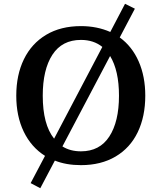

<svg xmlns="http://www.w3.org/2000/svg" viewBox="-20 -858 855 1015"><path d="M142 110 218 -34Q145 -80 105.5 -162Q66 -244 66 -352Q66 -462 106.5 -545Q147 -628 224 -674Q301 -720 408 -720Q493 -720 563 -689L641 -838L693 -812L613 -660Q678 -613 713 -533.5Q748 -454 748 -352Q748 -242 708 -159Q668 -76 591 -30.5Q514 15 408 15Q330 15 270 -9L193 137ZM609 -352Q609 -485 562 -562L310 -84Q351 -58 408 -58Q507 -58 558 -136.5Q609 -215 609 -352ZM266 -125 521 -610Q475 -647 408 -647Q308 -647 257 -568.5Q206 -490 206 -352Q206 -200 266 -125Z"/></svg>

Font: Andada Pro
Style: Bold
Weight: 700
Designer: Carolina Giovagnoli
Foundry: Huerta Tipografica
Version: Version 3.005; ttfautohint (v1.8.4)